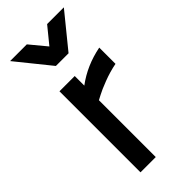

<svg xmlns="http://www.w3.org/2000/svg" viewBox="-239 -790 836 836"><g transform="rotate(-45 179.0 -372.0)"><path d="M81 0V-499H175V-440Q246 -493 338 -511V-411Q297 -403 256.5 -387.5Q216 -372 196 -361L175 -350V0ZM148 -588 22 -744H125L188 -668L250 -744H353L226 -588Z"/></g></svg>

Font: TitilliumText22L Lt
Style: Medium
Weight: 500
Designer: Campivisivi
Foundry: Campivisivi
Version: 1.000